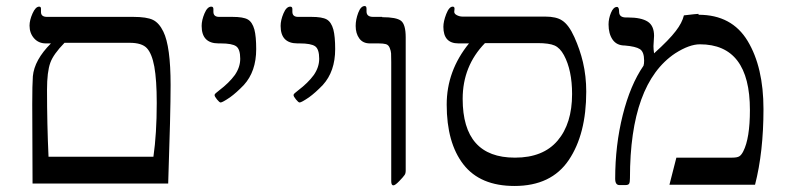

<svg xmlns="http://www.w3.org/2000/svg" viewBox="-20 -609 2603 637"><path d="M78 -524Q78 -542 88 -564.5Q98 -587 110 -587Q116 -587 116 -580V-569Q116 -553 136 -553H422Q467 -553 487.5 -543Q508 -533 522 -504Q546 -455 546 -327Q546 -234 538 0H88L87 -264Q87 -328 89 -356Q94 -410 149 -465H132Q108 -465 93 -482Q78 -499 78 -524ZM500 -266V-269Q500 -343 492 -388Q484 -431 467.5 -449Q451 -467 410 -467H194Q157 -429 147 -401Q136 -371 136 -311Q136 -197 141 -89H489Q500 -166 500 -266Z M681 -587Q688 -587 688 -579V-570Q688 -553 707 -553H751Q787 -553 802 -544.5Q817 -536 824 -511Q830 -488 830 -446Q830 -372 789 -327Q764 -301 743 -286Q718 -269 712 -269Q708 -269 700 -279Q692 -289 692 -293Q692 -297 696 -300L707 -309Q740 -334 759 -360Q777 -386 777 -414Q777 -446 763.5 -455.5Q750 -465 712 -465H705Q649 -465 649 -523Q649 -542 658.5 -564.5Q668 -587 681 -587Z M943 -587Q950 -587 950 -579V-570Q950 -553 969 -553H1013Q1049 -553 1064 -544.5Q1079 -536 1086 -511Q1092 -488 1092 -446Q1092 -372 1051 -327Q1026 -301 1005 -286Q980 -269 974 -269Q970 -269 962 -279Q954 -289 954 -293Q954 -297 958 -300L969 -309Q1002 -334 1021 -360Q1039 -386 1039 -414Q1039 -446 1025.5 -455.5Q1012 -465 974 -465H967Q911 -465 911 -523Q911 -542 920.5 -564.5Q930 -587 943 -587Z M1248 -553V-552Q1295 -552 1310.5 -540Q1326 -528 1326 -485V-43Q1326 -33 1322 -28Q1318 -22 1304.5 -8Q1291 6 1285 6Q1278 6 1278 -8Q1278 -12 1278 -14V-403Q1278 -424 1277.5 -432Q1277 -440 1273 -450Q1269 -460 1260.5 -462.5Q1252 -465 1236 -465H1207Q1184 -465 1172 -481.5Q1160 -498 1160 -523Q1160 -544 1168.5 -566.5Q1177 -589 1190 -589Q1196 -589 1196 -580V-571Q1196 -553 1218 -553Z M1487 -569V-570Q1487 -563 1496 -558.5Q1505 -554 1514 -554H1788Q1826 -554 1845 -541Q1867 -527 1885.5 -486Q1904 -445 1914 -403Q1925 -356 1925 -305Q1925 -164 1867 -78Q1809 8 1687 8Q1573 8 1517.5 -63.5Q1462 -135 1462 -262Q1462 -374 1536 -465H1501Q1451 -465 1451 -520Q1451 -538 1460.5 -562.5Q1470 -587 1482 -587Q1488 -587 1488 -580ZM1688 -86H1689Q1782 -86 1830 -142.5Q1878 -199 1878 -297Q1878 -376 1851 -426Q1838 -450 1820 -458Q1802 -466 1763 -466H1589Q1515 -390 1515 -281Q1515 -86 1688 -86Z M2297 -563 2298 -560Q2408 -560 2460.5 -473Q2513 -386 2513 -247Q2513 -105 2485 4H2201L2224 -86H2409Q2426 -86 2433 -90.5Q2440 -95 2446 -107Q2468 -150 2468 -244Q2468 -462 2302 -462Q2267 -462 2220 -432Q2070 -332 2070 -18Q2070 -5 2067.5 0Q2065 5 2055 5H2035Q2021 5 2021 -16Q2021 -127 2046 -227Q2071 -327 2115 -391Q2117 -397 2117 -408Q2117 -437 2103 -446Q2089 -455 2053 -458Q2026 -458 2012.5 -477.5Q1999 -497 1999 -528Q1999 -547 2007 -566.5Q2015 -586 2027 -586Q2034 -586 2034 -570Q2034 -551 2057 -551H2064Q2107 -551 2128.5 -537.5Q2150 -524 2150 -490L2148 -456Q2148 -446 2150 -432Q2200 -477 2222 -506Q2243 -533 2249 -558Q2291 -563 2297 -563Z"/></svg>

Font: Libra Serif Modern
Style: Regular
Weight: 400
Designer: Stefan Peev, Context Ltd
Foundry: Stefan Peev, Context Ltd
Version: Version 1.000